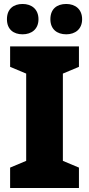

<svg xmlns="http://www.w3.org/2000/svg" viewBox="-20 -948 448 968"><path d="M15 -851C15 -800 48 -775 94 -775C139 -775 174 -801 174 -851C174 -902 139 -928 94 -928C48 -928 15 -903 15 -851ZM234 -851C234 -801 267 -775 314 -775C359 -775 394 -801 394 -851C394 -902 359 -928 314 -928C267 -928 234 -903 234 -851ZM378 0V-103L297 -137V-577L378 -611V-714H31V-611L112 -577V-137L31 -103V0Z"/></svg>

Font: Noto Sans Thai SemCond Blk
Style: Regular
Weight: 900
Width: 4
Designer: Monotype Design Team
Foundry: Monotype Imaging Inc.
Version: Version 2.002